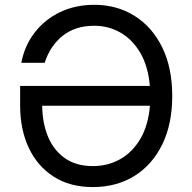

<svg xmlns="http://www.w3.org/2000/svg" viewBox="-20 -757 786 787"><path d="M360.4 9.8Q266.6 9.8 200 -33Q133.3 -75.7 97.9 -151.1Q62.5 -226.6 62.5 -325.2V-404.8H594.2Q587.4 -484.9 555.4 -539.8Q523.4 -594.7 474.4 -623Q425.3 -651.4 366.2 -651.4Q288.6 -651.4 237.1 -610.4Q185.5 -569.3 163.1 -499.5H67.4Q80.6 -569.8 122.1 -623.5Q163.6 -677.2 226.3 -707.3Q289.1 -737.3 366.2 -737.3Q459.5 -737.3 531.7 -691.9Q604 -646.5 645 -562.7Q686 -479 686 -363.3Q686 -248.5 645 -164.8Q604 -81.1 530.8 -35.6Q457.5 9.8 360.4 9.8ZM594.7 -323.7H152.8Q153.8 -252 177.2 -196Q200.7 -140.1 246.6 -108.2Q292.5 -76.2 360.4 -76.2Q422.4 -76.2 472.9 -104.7Q523.4 -133.3 555.7 -188.5Q587.9 -243.7 594.7 -323.7Z"/></svg>

Font: Inter-Regular
Style: Regular
Weight: 400
Designer: Rasmus Andersson
Foundry: rsms
Version: Version 4.000;git-a52131595